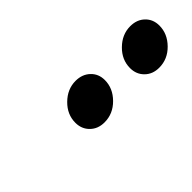

<svg xmlns="http://www.w3.org/2000/svg" viewBox="-3 -852 479 479"><g transform="rotate(-45 236.5 -612.5)"><path d="M397.9 -550.8Q375 -550.8 360.4 -565.2Q345.7 -579.6 345.7 -601.6Q345.7 -630.9 368.4 -653.1Q391.1 -675.3 419.9 -675.3Q443.4 -675.3 458 -661.1Q472.7 -647 472.7 -625Q472.7 -596.2 450.4 -573.5Q428.2 -550.8 397.9 -550.8ZM205.1 -550.8Q182.1 -550.8 167.5 -565.2Q152.8 -579.6 152.8 -601.6Q152.8 -630.9 175.5 -653.1Q198.2 -675.3 227.1 -675.3Q250.5 -675.3 265.4 -661.1Q280.3 -647 280.3 -625Q280.3 -596.2 257.8 -573.5Q235.4 -550.8 205.1 -550.8Z"/></g></svg>

Font: Elstob Medium
Style: Italic
Weight: 500
Italic angle: -20°
Designer: Peter S. Baker
Version: Version 1.015